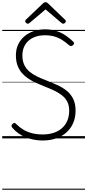

<svg xmlns="http://www.w3.org/2000/svg" viewBox="-20 -1236 779 1715"><path d="M361 19Q323 19 284.5 12Q246 5 210.5 -9Q175 -23 144.5 -45Q114 -67 90 -95Q82 -105 82.5 -112.5Q83 -120 92 -129Q101 -138 108.5 -138Q116 -138 128 -125Q156 -97 191 -76.5Q226 -56 269 -45.5Q312 -35 361 -35Q415 -35 459 -49.5Q503 -64 534 -91.5Q565 -119 581.5 -158.5Q598 -198 598 -248Q598 -296 580 -329.5Q562 -363 531 -386.5Q500 -410 460.5 -428.5Q421 -447 377 -464Q339 -479 302.5 -495.5Q266 -512 233.5 -533.5Q201 -555 176 -583.5Q151 -612 136.5 -651Q122 -690 122 -741Q122 -796 142.5 -839Q163 -882 198.5 -912Q234 -942 281 -958Q328 -974 382 -974Q438 -974 484 -959Q530 -944 566.5 -919Q603 -894 633 -865Q642 -857 642 -849.5Q642 -842 633 -834Q624 -825 616 -824.5Q608 -824 597 -832Q568 -858 536 -878.5Q504 -899 466 -910Q428 -921 382 -921Q335 -921 297.5 -908Q260 -895 234 -871.5Q208 -848 194 -815Q180 -782 180 -740Q180 -690 198 -654Q216 -618 246.5 -593.5Q277 -569 316 -550.5Q355 -532 398 -516Q444 -498 489.5 -477.5Q535 -457 573 -427.5Q611 -398 633 -354.5Q655 -311 655 -248Q655 -188 634.5 -139Q614 -90 575 -54.5Q536 -19 481.5 0Q427 19 361 19ZM228 -1024Q221 -1024 213 -1031.5Q205 -1039 205 -1047Q205 -1050 206 -1053.5Q207 -1057 211 -1060L361 -1203Q367 -1209 372.5 -1212.5Q378 -1216 387 -1216Q396 -1216 401 -1212.5Q406 -1209 412 -1203L562 -1059Q566 -1056 567 -1052.5Q568 -1049 568 -1046Q568 -1038 560.5 -1031Q553 -1024 545 -1024Q540 -1024 536.5 -1026Q533 -1028 528 -1032L387 -1152L245 -1032Q240 -1028 236.5 -1026Q233 -1024 228 -1024ZM0 449H739V459H0ZM0 -20H739V0H0ZM0 -505H739V-500H0ZM0 -969H739V-959H0Z"/></svg>

Font: Playwrite IT Trad Guides
Style: Regular
Weight: 400
Designer: Veronika Burian, José Scaglione
Foundry: TypeTogether
Version: Version 1.003